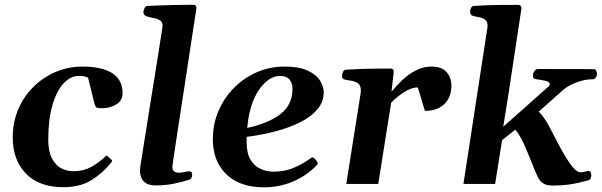

<svg xmlns="http://www.w3.org/2000/svg" viewBox="-20 -776 2539 810"><path d="M327.6 -495.1Q410.6 -495.1 453.9 -467Q497.1 -439 497.1 -382.3Q497.1 -351.1 470.2 -335.2Q443.4 -319.3 409.2 -319.3Q395 -319.3 388.7 -321.8Q382.3 -324.2 377.9 -341.3L351.6 -447.8Q347.7 -450.7 339.1 -453.1Q330.6 -455.6 313 -455.6Q276.9 -455.6 247.6 -423.6Q218.3 -391.6 200.9 -331.3Q183.6 -271 183.6 -186Q183.6 -137.7 198.7 -108.4Q213.9 -79.1 238 -66.4Q262.2 -53.7 289.6 -53.7Q331.5 -53.7 363 -70.8Q394.5 -87.9 421.9 -113.3Q424.3 -116.2 426.8 -118.4Q429.2 -120.6 432.6 -118.2L450.7 -102.1Q453.1 -100.1 453.1 -97.7Q453.1 -95.2 450.9 -93Q448.7 -90.8 447.8 -88.4Q411.1 -43.5 363.8 -14.9Q316.4 13.7 247.1 13.7Q145 13.7 89.4 -43.7Q33.7 -101.1 33.7 -196.3Q33.7 -259.8 56.6 -314Q79.6 -368.2 120.4 -408.9Q161.1 -449.7 214.4 -472.4Q267.6 -495.1 327.6 -495.1Z M573.2 -82Q575.7 -98.1 582 -137Q588.4 -175.8 596.7 -229Q605 -282.2 614.5 -341.6Q624 -400.9 633.3 -458Q642.6 -515.1 649.9 -562Q657.2 -608.9 661.6 -637.2Q666 -665.5 666 -666.5Q666 -684.1 653.8 -690.9Q641.6 -697.8 625.7 -700.4Q609.9 -703.1 597.4 -707.8Q585 -712.4 585 -725.1Q585 -729.5 589.1 -740Q593.3 -750.5 601.1 -751Q664.1 -753.9 716.8 -754.9Q769.5 -755.9 796.4 -755.9Q800.3 -755.9 804.4 -752.9Q808.6 -750 808.6 -741.2Q808.6 -740.2 804.2 -711.9Q799.8 -683.6 792.5 -636.2Q785.2 -588.9 776.4 -530Q767.6 -471.2 757.8 -408.4Q748 -345.7 739 -286.6Q730 -227.5 722.7 -179.7Q715.3 -131.8 711.2 -103Q707 -74.2 707 -72.3Q707 -61.5 713.1 -54.4Q719.2 -47.4 735.8 -47.4Q746.1 -47.4 758.3 -50.3Q770.5 -53.2 777.8 -53.2Q782.2 -53.2 786.4 -51Q790.5 -48.8 790.5 -38.1Q790.5 -32.2 787.8 -26.1Q785.2 -20 778.3 -17.6Q746.6 -7.8 711.4 -0.7Q676.3 6.3 638.2 6.3Q608.4 6.3 594 -4.4Q579.6 -15.1 575 -29.5Q570.3 -43.9 570.3 -54.7Q570.3 -62.5 571.3 -69.1Q572.3 -75.7 573.2 -82Z M1345.7 -386.7Q1345.7 -346.7 1319.3 -315.2Q1293 -283.7 1247.3 -260.7Q1201.7 -237.8 1143.3 -222.2Q1085 -206.5 1021 -198.7Q1020.5 -193.4 1020.5 -187.5Q1020.5 -181.6 1020.5 -175.8Q1020.5 -128.9 1037.1 -101.8Q1053.7 -74.7 1079.6 -63.2Q1105.5 -51.8 1132.8 -51.8Q1178.2 -51.8 1215.1 -66.4Q1252 -81.1 1291 -108.4Q1293.5 -109.9 1295.4 -111.3Q1297.4 -112.8 1299.8 -111.8Q1303.7 -110.8 1311.3 -102.8Q1318.8 -94.7 1319.8 -89.4Q1319.8 -88.4 1320.3 -87.9Q1320.8 -87.4 1320.8 -86.4Q1320.8 -84.5 1319.6 -83Q1318.4 -81.5 1317.4 -80.1Q1274.9 -35.6 1217.3 -10.7Q1159.7 14.2 1093.8 14.2Q991.2 14.2 934.6 -41Q877.9 -96.2 877.9 -188Q877.9 -253.4 902.3 -309.3Q926.8 -365.2 968.8 -407Q1010.7 -448.7 1064.9 -471.9Q1119.1 -495.1 1179.2 -495.1Q1242.2 -495.1 1278.8 -477.8Q1315.4 -460.4 1330.6 -435.1Q1345.7 -409.7 1345.7 -386.7ZM1161.6 -455.6Q1113.8 -455.6 1073.2 -397.9Q1032.7 -340.3 1022.9 -236.3Q1112.3 -255.4 1163.3 -294.9Q1214.4 -334.5 1213.9 -401.9Q1213.9 -424.8 1201.4 -440.2Q1189 -455.6 1161.6 -455.6Z M1631.8 -389.6Q1642.1 -401.9 1658.4 -419.7Q1674.8 -437.5 1696.5 -454.8Q1718.3 -472.2 1744.6 -483.6Q1771 -495.1 1800.8 -495.1Q1843.8 -495.1 1864 -471.9Q1884.3 -448.7 1884.3 -414.1Q1884.3 -381.8 1871.1 -358.2Q1857.9 -334.5 1832.8 -321.3Q1807.6 -308.1 1772.5 -308.1L1742.7 -407.2Q1723.1 -407.2 1701.9 -396.7Q1680.7 -386.2 1661.9 -371.3Q1643.1 -356.4 1630.4 -343.3L1575.7 0H1440.9L1501 -379.9Q1502.4 -388.2 1502.4 -394Q1502.4 -416.5 1489.5 -425Q1476.6 -433.6 1459.7 -435.8Q1442.9 -438 1432.1 -440.9Q1422.9 -445.3 1422.9 -455.6Q1422.9 -465.3 1427.5 -473.4Q1432.1 -481.4 1438 -481.9Q1502 -485.8 1552 -486.3Q1602.1 -486.8 1628.9 -486.8Q1632.8 -486.8 1637 -483.9Q1641.1 -481 1641.1 -472.2Q1641.1 -472.2 1638.7 -452.4Q1636.2 -432.6 1631.8 -389.6Z M2122.6 -362.8 2103 -241.2 2291.5 -408.7Q2299.3 -415 2299.3 -421.4Q2299.3 -431.2 2279.3 -435.5Q2259.3 -439.9 2241.2 -441.9Q2228.5 -443.4 2228.5 -456.5Q2228.5 -467.3 2234.6 -476.1Q2240.7 -484.9 2248.5 -484.9L2484.9 -484.4Q2492.2 -484.4 2495.4 -477.5Q2498.5 -470.7 2498.5 -464.8Q2498.5 -455.6 2493.2 -448.2Q2487.8 -440.9 2479 -441.4Q2459.5 -441.9 2435.8 -435.8Q2412.1 -429.7 2390.4 -418.9Q2368.7 -408.2 2354.5 -395.5L2252.9 -305.2Q2274.9 -283.2 2295.7 -244.6Q2316.4 -206.1 2338.6 -163.1Q2360.8 -120.1 2385.7 -84.5Q2394 -72.8 2405.5 -61Q2417 -49.3 2430.7 -49.3Q2439 -49.3 2448.2 -52Q2457.5 -54.7 2461.9 -54.7Q2469.2 -54.7 2471.9 -48.8Q2474.6 -43 2474.6 -36.1Q2474.6 -30.8 2471.9 -24.2Q2469.2 -17.6 2462.4 -15.6Q2419.9 -3.4 2385.7 1.7Q2351.6 6.8 2308.6 6.8Q2287.1 6.8 2272.5 -2Q2257.8 -10.7 2249.5 -27.8Q2234.4 -60.1 2220 -97.4Q2205.6 -134.8 2189.7 -169.7Q2173.8 -204.6 2153.8 -229L2098.1 -184.6L2068.8 0H1935.1L2037.1 -665Q2037.1 -686 2025.6 -693.8Q2014.2 -701.7 1999 -703.9Q1983.9 -706.1 1972.2 -710Q1963.4 -714.8 1963.4 -729.5Q1963.4 -737.3 1968 -743.9Q1972.7 -750.5 1978.5 -751Q2042 -754.9 2091.3 -755.1Q2140.6 -755.4 2167.5 -755.4Q2171.4 -755.4 2175.8 -752.2Q2180.2 -749 2179.7 -739.3Z"/></svg>

Font: Gelasio SemiBold
Style: Italic
Weight: 600
Italic angle: -8.5°
Designer: Eben Sorkin
Foundry: Eben Sorkin
Version: Version 1.008